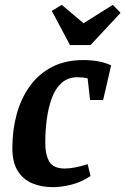

<svg xmlns="http://www.w3.org/2000/svg" viewBox="-20 -763 518 793"><path d="M198 10Q151 10 113 -6Q75 -22 53 -57.5Q31 -93 31 -151Q31 -226 49 -291.5Q67 -357 103.5 -407.5Q140 -458 195 -486.5Q250 -515 325 -515Q355 -515 384.5 -510Q414 -505 439 -493L406 -350H352L342 -439Q332 -442 321.5 -443Q311 -444 300 -444Q261 -444 235 -421Q209 -398 194.5 -359Q180 -320 173.5 -272Q167 -224 167 -174Q167 -123 184 -95Q201 -67 247 -67Q267 -67 290.5 -71.5Q314 -76 342 -85L354 -36Q317 -11 275.5 -0.5Q234 10 198 10ZM269 -577 194 -718 235 -743 325 -667 446 -743 478 -710 354 -577Z"/></svg>

Font: Manuale
Style: Italic
Weight: 400
Italic angle: -11°
Designer: Eduardo Tunni / Pablo Cosgaya
Foundry: Eduardo Tunni / Pablo Cosgaya
Version: Version 1.002